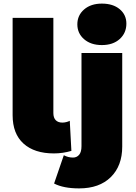

<svg xmlns="http://www.w3.org/2000/svg" viewBox="-20 -841 754 1065"><path d="M50 -202V-742H276V-214Q276 -188 289 -174.5Q302 -161 326 -161Q337 -161 348.5 -164Q360 -167 367 -171L376 -4Q328 10 279 10Q171 10 110.5 -44.5Q50 -99 50 -202ZM280 177 334 20Q358 33 385 33Q406 33 419 17.5Q432 2 432 -30V-547H658V-28Q658 79 594.5 141.5Q531 204 419 204Q332 204 280 177ZM409 -706Q409 -756 446.5 -788.5Q484 -821 545 -821Q607 -821 644 -790Q681 -759 681 -710Q681 -658 644 -624.5Q607 -591 545 -591Q484 -591 446.5 -623.5Q409 -656 409 -706Z"/></svg>

Font: Montserrat Alternates Black
Style: Regular
Weight: 900
Designer: Julieta Ulanovsky
Foundry: Julieta Ulanovsky
Version: Version 7.200